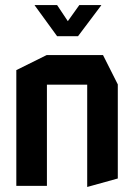

<svg xmlns="http://www.w3.org/2000/svg" viewBox="-20 -729 530 753"><path d="M44 0V-454L163 -513H384L442 -398V-29L323 4H322V-397H164V0ZM204 -587 116 -708V-709H204L246 -646L291 -709H377V-708L286 -587Z"/></svg>

Font: Foldit Thin Medium
Style: Regular
Weight: 500
Version: Version 1.003